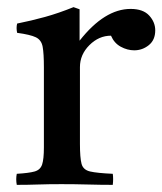

<svg xmlns="http://www.w3.org/2000/svg" viewBox="-20 -517 455 538"><path d="M27 1Q24 -15 27 -30Q61 -32 77 -36.5Q93 -41 98 -56Q103 -71 103 -104V-328Q103 -367 99.5 -386Q96 -405 80.5 -412.5Q65 -420 28 -425Q25 -439 28 -451Q68 -459 106 -469.5Q144 -480 186 -497L203 -491V-403Q273 -492 346 -492Q381 -492 398 -473.5Q415 -455 415 -432Q415 -405 397 -390.5Q379 -376 356 -376Q337 -376 318.5 -386Q300 -396 291 -417Q257 -417 230.5 -390.5Q204 -364 204 -329V-114Q204 -75 208.5 -58Q213 -41 232.5 -36.5Q252 -32 296 -30Q298 -16 296 1Q262 1 226 0Q190 -1 152 -1Q115 -1 86.5 0Q58 1 27 1Z"/></svg>

Font: Castoro
Style: Regular
Weight: 400
Designer: John Hudson
Foundry: Tiro Typeworks Ltd.
Version: Version 2.04